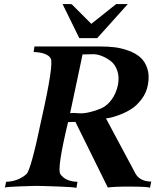

<svg xmlns="http://www.w3.org/2000/svg" viewBox="-20 -920 774 942"><path d="M722 -29 716 1Q706 -4 624 -4.5Q542 -5 509 0L350 -322L314 -321Q259 -92 276 -66Q300 -30 360 -28L355 2Q347 -2 264.5 -5Q182 -8 155 -8Q137 -8 74.5 -5.5Q12 -3 4 0L10 -28Q69 -30 110 -66Q132 -87 184 -337Q244 -603 229 -633Q213 -662 145 -665L149 -692H473Q510 -692 543 -688Q576 -684 610.5 -671.5Q645 -659 668 -639Q691 -619 702.5 -585Q714 -551 706 -506Q699 -465 674.5 -433Q650 -401 622.5 -384Q595 -367 565 -356Q535 -345 519 -342Q503 -339 500 -339L646 -66Q668 -30 722 -29ZM559 -505Q566 -544 555 -574.5Q544 -605 522.5 -621Q501 -637 479 -645.5Q457 -654 439 -654L385 -653Q375 -605 366.5 -565Q358 -525 324 -365Q339 -367 362.5 -364.5Q386 -362 417 -369Q448 -376 476 -388Q504 -400 527 -430.5Q550 -461 559 -505ZM607 -900 457 -733H369L287 -900Q292 -900 303 -900Q314 -900 323 -900L332 -899L428 -803L550 -900Z"/></svg>

Font: GFS Artemisia
Style: Bold Italic
Weight: 700
Italic angle: -12°
Designer: Designed by Takis Katsoulidis and George D. Matthiopoulos.
Foundry: Designed by Takis Katsoulidis and George D. Matthiopoulos.
Version: Version 1.0